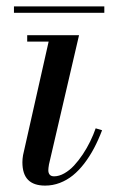

<svg xmlns="http://www.w3.org/2000/svg" viewBox="-20 -570 359 600"><path d="M23.6 -550H306V-530H23.6ZM299 -163Q287.4 -132.4 273.7 -106.6Q260 -80.8 243.2 -58.9Q226.4 -37.1 207.8 -22Q189.1 -6.9 166.9 1.6Q144.8 10 121 10Q85.5 10 67.8 -7.9Q50 -25.9 50 -63Q50 -73 52 -85L132 -440H65V-460H227L133 -56Q131 -44 131 -38Q131 -29.2 135.4 -24.1Q139.8 -19 149 -19Q164.6 -19 181 -28.3Q197.4 -37.6 211.5 -52.8Q225.6 -68 238.8 -87.8Q251.9 -107.5 261.9 -128.1Q271.9 -148.6 279 -169Z"/></svg>

Font: Bodoni* 11
Style: Italic
Weight: 400
Italic angle: -13°
Version: Version 1.002